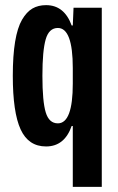

<svg xmlns="http://www.w3.org/2000/svg" viewBox="-20 -560 458 747"><path d="M263.2 167V-69.8H258.8Q231 9.8 159.2 9.8Q90.8 9.8 60.3 -56.4Q29.8 -122.6 29.8 -265.1Q29.8 -343.3 38.8 -397.9Q47.9 -452.6 65.7 -483.2Q83.5 -513.7 106.2 -526.9Q128.9 -540 159.2 -540Q230 -540 258.8 -460.9H263.2L266.1 -529.8H376V167ZM145 -265.1Q145 -165 158 -122.6Q170.9 -80.1 205.1 -80.1Q263.2 -80.1 263.2 -234.9V-294.9Q263.2 -451.2 205.1 -451.2Q170.4 -451.2 157.7 -406.7Q145 -362.3 145 -265.1Z"/></svg>

Font: Lumene Sans Condensed
Style: Bold
Weight: 600
Width: 3
Designer: Deni Anggara
Version: Version 1.003;Glyphs 3.1.2 (3151)